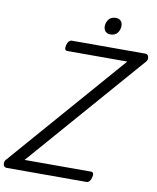

<svg xmlns="http://www.w3.org/2000/svg" viewBox="-171 -1310 1149 1403"><g transform="rotate(10 403.5 -609.0)"><path d="M-24 0Q-36 0 -43 -9.5Q-50 -19 -49 -33Q-48 -47 -38 -58L710 -918H264Q253 -918 248.5 -927.5Q244 -937 249 -958Q254 -978 263.5 -988Q273 -998 285 -998H831Q849 -998 854.5 -978Q860 -958 844 -940L96 -80H590Q601 -80 605.5 -70.5Q610 -61 605 -40Q600 -21 590.5 -10.5Q581 0 570 0ZM553 -1092Q531 -1092 517 -1105.5Q503 -1119 503 -1145Q503 -1172 520.5 -1195Q538 -1218 574 -1218Q595 -1218 609 -1205Q623 -1192 623 -1166Q623 -1138 606 -1115Q589 -1092 553 -1092Z"/></g></svg>

Font: Playwrite TZ
Style: Regular
Weight: 400
Designer: Veronika Burian, José Scaglione
Foundry: TypeTogether
Version: Version 1.002